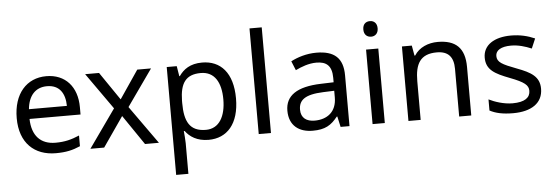

<svg xmlns="http://www.w3.org/2000/svg" viewBox="-58 -948 3978 1376"><g transform="rotate(-5 1931.0 -260.0)"><path d="M292 -546C150 -546 55 -440 55 -264C55 -85 160 10 313 10C386 10 434 -1 489 -25V-102C433 -78 385 -65 317 -65C210 -65 149 -130 146 -251H513V-304C513 -450 429 -546 292 -546ZM291 -474C380 -474 420 -412 421 -321H148C157 -417 207 -474 291 -474Z M756 -274 562 0H661L809 -214L955 0H1055L860 -274L1045 -536H946L809 -334L671 -536H571Z M1413 -546C1326 -546 1278 -509 1246 -463H1242L1230 -536H1158V240H1246V20C1246 -5 1242 -45 1240 -68H1246C1277 -26 1329 10 1412 10C1545 10 1633 -86 1633 -269C1633 -454 1545 -546 1413 -546ZM1397 -472C1496 -472 1542 -392 1542 -270C1542 -150 1496 -63 1399 -63C1282 -63 1246 -137 1246 -269V-286C1248 -411 1288 -472 1397 -472Z M1861 0V-760H1773V0Z M2234 -545C2164 -545 2098 -524 2051 -499L2078 -433C2122 -454 2173 -474 2229 -474C2299 -474 2340 -444 2340 -355V-323L2249 -320C2074 -315 1992 -256 1992 -149C1992 -40 2064 10 2161 10C2251 10 2294 -17 2341 -76H2345L2362 0H2426V-365C2426 -490 2364 -545 2234 -545ZM2260 -259 2339 -262V-214C2339 -110 2271 -61 2181 -61C2123 -61 2083 -88 2083 -148C2083 -216 2126 -254 2260 -259Z M2637 -737C2608 -737 2585 -720 2585 -681C2585 -643 2608 -625 2637 -625C2664 -625 2688 -643 2688 -681C2688 -720 2664 -737 2637 -737ZM2680 -536H2592V0H2680Z M3108 -546C3040 -546 2974 -519 2939 -463H2934L2921 -536H2850V0H2938V-278C2938 -403 2976 -472 3095 -472C3177 -472 3215 -429 3215 -343V0H3302V-349C3302 -487 3236 -546 3108 -546Z M3817 -148C3817 -234 3758 -269 3656 -307C3553 -346 3518 -364 3518 -409C3518 -449 3557 -474 3629 -474C3681 -474 3731 -459 3776 -440L3806 -510C3756 -532 3700 -546 3635 -546C3515 -546 3434 -495 3434 -404C3434 -316 3496 -284 3600 -244C3705 -204 3732 -180 3732 -140C3732 -92 3694 -61 3605 -61C3542 -61 3477 -83 3435 -104V-24C3476 -2 3528 10 3603 10C3734 10 3817 -44 3817 -148Z"/></g></svg>

Font: Noto Sans Psalter Pahlavi
Style: Regular
Weight: 400
Designer: Monotype Design Team
Foundry: Monotype Imaging Inc.
Version: Version 2.002